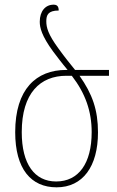

<svg xmlns="http://www.w3.org/2000/svg" viewBox="-20 -791 499 821"><path d="M222 10C334 10 399 -79 399 -225C399 -321 375 -389 320 -467H446V-492H301C281 -517 260 -542 229 -585C186 -644 178 -673 178 -700C178 -726 185 -746 231 -746C231 -765 223 -771 209 -771C174 -771 150 -743 150 -698C150 -673 158 -638 207 -571C223 -550 243 -523 269 -492H263C135 -492 45 -410 45 -226C45 -68 113 10 222 10ZM220 -15C128 -15 73 -89 73 -226C73 -393 152 -467 264 -467H287C345 -392 372 -315 372 -226C372 -92 316 -15 220 -15Z"/></svg>

Font: Noto Serif Armenian SemiCondensed Thin
Style: Regular
Weight: 100
Width: 4
Designer: Monotype Design Team
Foundry: Monotype Imaging Inc.
Version: Version 2.008